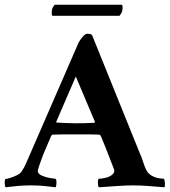

<svg xmlns="http://www.w3.org/2000/svg" viewBox="-33 -789 719 813"><path d="M186 -733Q186 -751 192 -760Q198 -769 200 -769H481Q486 -769 486 -759Q486 -740 479.5 -731Q473 -722 473 -722H191Q191 -722 188.5 -723Q186 -724 186 -733ZM92 -131 300 -609Q305 -619 316.5 -632.5Q328 -646 336 -646Q353 -646 357 -640L557 -145Q567 -123 572 -106.5Q577 -90 584 -74Q593 -54 609.5 -45Q626 -36 641.5 -34Q657 -32 661 -32Q665 -25 665.5 -12Q666 1 663 4Q634 2 599 -1Q564 -4 532 -4Q510 -4 482 -2.5Q454 -1 428.5 1Q403 3 385 4Q383 1 382 -7.5Q381 -16 382 -24Q383 -32 385 -32Q398 -32 415.5 -36.5Q433 -41 443 -50Q451 -57 451 -66Q451 -69 445 -84.5Q439 -100 430.5 -122Q422 -144 413.5 -165.5Q405 -187 399 -201Q393 -215 393 -215Q393 -215 390.5 -217Q388 -219 386 -219Q365 -220 345.5 -220Q326 -220 310 -220Q305 -220 300.5 -220Q296 -220 292 -220Q262 -220 239.5 -220Q217 -220 191 -219Q187 -219 184 -214Q184 -214 177.5 -199Q171 -184 163 -165Q155 -146 149 -132Q142 -114 134.5 -92Q127 -70 127 -65Q127 -53 144 -45.5Q161 -38 179.5 -35Q198 -32 202 -32Q207 -27 206 -13Q205 1 203 4Q178 1 154 -1.5Q130 -4 98 -4Q64 -4 40.5 -1.5Q17 1 -9 4Q-12 1 -13 -11Q-14 -23 -11 -31Q-5 -31 9.5 -35.5Q24 -40 38.5 -47Q53 -54 58 -62Q71 -82 77 -96.5Q83 -111 92 -131ZM288 -465 205 -273Q205 -273 205.5 -271.5Q206 -270 207 -270Q222 -269 247 -268Q272 -267 288 -267Q311 -267 327.5 -267.5Q344 -268 366 -269Q368 -269 368.5 -271Q369 -273 369 -273Z"/></svg>

Font: Amiri
Style: Bold
Weight: 700
Designer: Khaled Hosny
Version: Version 0.113